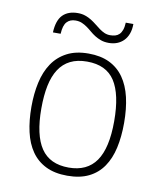

<svg xmlns="http://www.w3.org/2000/svg" viewBox="-80 -758 710 839"><g transform="rotate(10 274.5 -339.0)"><path d="M480 -254.9Q480 -193.8 469 -144.3Q458 -94.7 433.6 -59.1Q409.2 -23.4 370.1 -4.2Q331.1 15.1 274.9 15.1Q219.2 15.1 179.9 -4.2Q140.6 -23.4 116 -58.8Q91.3 -94.2 80.1 -144Q68.8 -193.8 68.8 -254.9Q68.8 -313 79.8 -362.8Q90.8 -412.6 115.2 -449Q139.6 -485.4 179 -506.1Q218.3 -526.9 274.9 -526.9Q329.1 -526.9 367.9 -508.1Q406.7 -489.3 431.6 -453.9Q456.5 -418.5 468.3 -368.2Q480 -317.9 480 -254.9ZM436 -254.9Q436 -374 397.9 -432.6Q359.9 -491.2 274.9 -491.2Q231.4 -491.2 200.7 -475.8Q169.9 -460.4 150.4 -430.4Q130.9 -400.4 121.8 -356.4Q112.8 -312.5 112.8 -254.9Q112.8 -136.7 151.9 -78.9Q190.9 -21 274.9 -21Q356.4 -21 396.2 -78.1Q436 -135.3 436 -254.9ZM105 -590.8Q107.4 -644.5 131.3 -668.7Q155.3 -692.9 198.2 -692.9Q216.3 -692.9 231.2 -687.7Q246.1 -682.6 258.8 -674.6Q271.5 -666.5 282.7 -657.5Q293.9 -648.4 304.9 -640.4Q315.9 -632.3 327.6 -627.2Q339.4 -622.1 353 -622.1Q365.2 -622.1 375.5 -625Q385.7 -627.9 393.3 -635.3Q400.9 -642.6 405.5 -655.3Q410.2 -668 411.1 -688H444.8Q444.8 -663.1 437.7 -644.3Q430.7 -625.5 418.2 -613Q405.8 -600.6 389.2 -594.2Q372.6 -587.9 353 -587.9Q333 -587.9 318.1 -593.3Q303.2 -598.6 290.8 -606.4Q278.3 -614.3 267.6 -623.5Q256.8 -632.8 245.8 -640.6Q234.9 -648.4 222.4 -653.8Q210 -659.2 193.8 -659.2Q169.4 -659.2 155.3 -643.8Q141.1 -628.4 139.2 -590.8Z"/></g></svg>

Font: Clear Sans Thin
Style: Regular
Weight: 250
Foundry: Intel Corporation
Version: Version 1.00